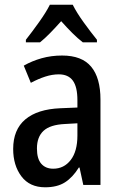

<svg xmlns="http://www.w3.org/2000/svg" viewBox="-20 -786 513 816"><path d="M244 -550Q328 -550 367.5 -502.5Q407 -455 407 -363V0H334L318 -74H315Q289 -32 256 -11Q223 10 172 10Q106 10 71 -36.5Q36 -83 36 -153Q36 -235 87.5 -278.5Q139 -322 237 -326L309 -329V-360Q309 -417 289.5 -443.5Q270 -470 230 -470Q202 -470 172.5 -460.5Q143 -451 111 -434L81 -507Q116 -527 157 -538.5Q198 -550 244 -550ZM256 -259Q193 -256 165 -230Q137 -204 137 -155Q137 -111 155.5 -90Q174 -69 206 -69Q252 -69 280.5 -106Q309 -143 309 -210V-262ZM289 -766Q306 -732 336 -690.5Q366 -649 392 -617V-606H332Q310 -623 287 -646Q264 -669 240 -696Q216 -669 193 -645.5Q170 -622 150 -606H90V-617Q116 -650 146 -692Q176 -734 192 -766Z"/></svg>

Font: Noto Sans Condensed Medium
Style: Regular
Weight: 500
Width: 3
Designer: Monotype Design Team
Foundry: Monotype Imaging Inc.
Version: Version 2.013; ttfautohint (v1.8.4.7-5d5b)